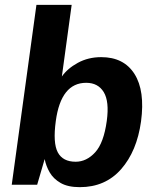

<svg xmlns="http://www.w3.org/2000/svg" viewBox="-20 -763 640 793"><path d="M309.5 10Q260.5 10 230.5 -7.2Q200.5 -24.5 185.2 -51Q170 -77.5 164.5 -106L133.5 0H28.5L130.5 -743H276L235.5 -447Q258.5 -480 301.5 -503.5Q344.5 -527 398 -527Q491.5 -527 535.5 -457.5Q579.5 -388 562.5 -261.5Q545.5 -138.5 480.2 -64.2Q415 10 309.5 10ZM292.5 -95Q337.5 -95 373 -133.8Q408.5 -172.5 421 -263.5Q432 -344 408.5 -382.5Q385 -421 336 -421Q232 -421 210.5 -263.5Q198 -172 218.8 -133.5Q239.5 -95 292.5 -95Z"/></svg>

Font: Public Sans
Style: Bold Italic
Weight: 700
Italic angle: -8°
Designer: The Public Sans project authors (U.S. Web Design System). Libre Franklin designed by Pablo Impallari and Rodrigo Fuenzal
Version: Version 1.008; ttfautohint (v1.8.1) -l 8 -r 50 -G 200 -x 14 